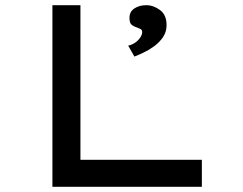

<svg xmlns="http://www.w3.org/2000/svg" viewBox="-20 -720 938 740"><path d="M182 0V-700H290V-104H758V0ZM498 -502 474 -544Q488 -547 500 -555Q512 -563 520 -574.5Q528 -586 528 -596Q528 -605 522 -608Q516 -611 508 -614Q498 -617 488.5 -623.5Q479 -630 479 -651Q479 -675 498 -687.5Q517 -700 544 -700Q571 -700 596.5 -681.5Q622 -663 622 -623Q622 -597 608 -576.5Q594 -556 573 -541Q552 -526 531.5 -516.5Q511 -507 498 -502Z"/></svg>

Font: Lexend Zetta
Style: Regular
Weight: 400
Designer: Bonnie Shaver-Troup, Thomas Jockin
Foundry: Lexend
Version: Version 1.007